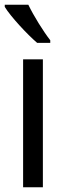

<svg xmlns="http://www.w3.org/2000/svg" viewBox="-26 -786 271 806"><path d="M93 -766H-6V-757C19 -716 89 -641 130 -606H185V-617C156 -654 115 -720 93 -766ZM154 0V-537H71V0Z"/></svg>

Font: Noto Sans Condensed
Style: Regular
Weight: 400
Width: 3
Designer: Monotype Design Team
Foundry: Monotype Imaging Inc.
Version: Version 2.013